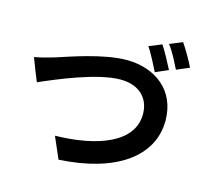

<svg xmlns="http://www.w3.org/2000/svg" viewBox="-116 -961 1173 1097"><g transform="rotate(15 470.0 -412.5)"><path d="M711 -108C803 -172 854 -261 854 -369C854 -547 721 -647 551 -647C413 -647 222 -578 150 -555C116 -545 69 -532 34 -526L60 -458L87 -391C185 -434 407 -530 546 -530C660 -530 720 -462 720 -372C720 -204 520 -128 266 -123L321 4C486 -5 619 -44 711 -108ZM763 -720C750 -744 736 -768 724 -786L649 -755C662 -737 675 -713 688 -689C701 -665 713 -641 723 -621L798 -654C789 -672 776 -696 763 -720ZM876 -763C862 -787 847 -812 835 -829L760 -798C774 -780 788 -757 801 -734C814 -710 826 -686 836 -666L911 -698C903 -715 890 -739 876 -763Z"/></g></svg>

Font: GenSekiGothic2 TW B
Style: Regular
Weight: 700
Version: Version 2.100;PS 2.1;hotconv 16.6.51;makeotf.lib2.5.65220 DE